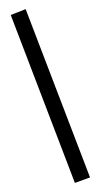

<svg xmlns="http://www.w3.org/2000/svg" viewBox="-60 -759 512 974"><g transform="rotate(-5 196.0 -272.0)"><path d="M281 178 31 -699 109 -722 360 157Z"/></g></svg>

Font: EauTest Semibold
Style: Regular
Weight: 600
Designer: Christian Thalmann (Catharsis Fonts)
Version: Version 0.001;PS 000.001;hotconv 1.0.88;makeotf.lib2.5.64775